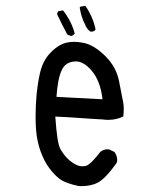

<svg xmlns="http://www.w3.org/2000/svg" viewBox="-20 -638 540 656"><path d="M401.4 -240.2Q402.8 -254.9 402.8 -267.1Q402.8 -279.3 400.9 -288.1Q397 -306.6 387.2 -358.4Q377.9 -409.2 338.9 -447.3Q299.8 -485.4 264.2 -491.7Q247.6 -495.1 232.9 -495.1Q206.5 -495.1 186.5 -484.4Q168.5 -475.1 150.9 -456.1Q125 -428.7 115.7 -384.3Q101.6 -320.3 101.6 -240.7Q101.6 -217.8 103 -197.3Q106 -156.2 118.4 -121.6Q130.9 -86.9 148.4 -63.5Q166 -40 184.6 -26.1Q203.1 -12.2 248.5 -2.4Q253.4 -2 257.8 -2Q290.5 -2 313.5 -13.7Q325.2 -19.5 341.6 -35.9Q357.9 -52.2 379.4 -83Q380.4 -86.9 380.4 -91.3Q380.4 -106.4 371.1 -118.7L353.5 -127.4Q351.1 -127.9 348.6 -127.9Q333 -127.9 322.8 -119.1Q290.5 -77.1 274.9 -71.8Q268.1 -69.8 261.7 -69.8Q251.5 -69.8 241.2 -74.7Q209 -89.8 186.5 -128.4Q180.7 -139.2 176.5 -165Q172.4 -190.9 168.9 -239.7Q213.4 -237.8 252 -234.9Q290.5 -231.9 329.1 -230H329.6Q340.3 -228.5 350.1 -228.5Q377.9 -228.5 401.4 -240.2ZM239.3 -428.2Q266.6 -428.2 294.2 -395.3Q321.8 -362.3 329.6 -304.2L330.1 -298.8L172.9 -307.1Q177.2 -363.3 187 -389.2Q193.4 -406.2 202.1 -414.6Q214.8 -427.2 237.8 -428.2Q238.3 -428.2 239.3 -428.2ZM210 -520 221.7 -515.1Q229.5 -515.6 235.4 -523.4Q224.1 -565.9 195.3 -602.5L178.7 -599.6L174.8 -589.8Q191.4 -554.7 210 -520ZM306.6 -537.1Q297.4 -581.5 271.5 -618.2L254.4 -615.2L252.4 -612.3Q256.8 -580.6 271.5 -552.7Q271.5 -552.7 271.5 -552.2Q276.9 -539.1 288.1 -530.3Q290.5 -529.8 293 -529.8Q295.4 -529.8 298.3 -530.8Q302.7 -531.7 306.6 -537.1Z"/></svg>

Font: Bakudai
Style: Light
Weight: 300
Version: Version 1.48